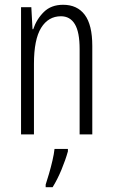

<svg xmlns="http://www.w3.org/2000/svg" viewBox="-20 -562 472 803"><path d="M244 -542Q303 -542 334.5 -500Q366 -458 366 -370V0H313V-357Q313 -428 293 -461Q273 -494 235 -494Q182 -494 152 -445.5Q122 -397 122 -295V0H68V-532H111L116 -440H119Q133 -482 163.5 -512Q194 -542 244 -542ZM264 71Q254 107 237 148Q220 189 200 221H171V210Q177 192 185 164.5Q193 137 199.5 109Q206 81 208 61H264Z"/></svg>

Font: Noto Sans Malayalam ExtraCondensed Light
Style: Regular
Weight: 300
Width: 2
Designer: Jelle Bosma - Monotype Design Team
Foundry: Monotype Imaging Inc.
Version: Version 2.104; ttfautohint (v1.8.4.7-5d5b)